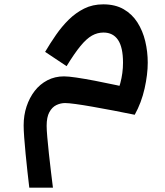

<svg xmlns="http://www.w3.org/2000/svg" viewBox="-20 -512 760 885"><path d="M115 353Q111 320 106.5 279Q102 238 98 197Q94 156 91.5 121.5Q89 87 89 66Q89 19 102.5 -21.5Q116 -62 140 -93Q164 -124 198.5 -142Q233 -160 275 -160Q295 -160 332 -154.5Q369 -149 416.5 -140Q464 -131 517 -119.5Q570 -108 622 -96L601 17Q553 7 502.5 -2.5Q452 -12 407 -20Q362 -28 328.5 -32.5Q295 -37 280 -37Q259 -37 239.5 -27.5Q220 -18 207.5 5Q195 28 195 68Q195 86 198 120.5Q201 155 205.5 197Q210 239 215 280Q220 321 224 353ZM601 17 498 -42Q522 -82 534.5 -128.5Q547 -175 547 -223Q547 -294 524 -328Q501 -362 457 -362Q429 -362 404 -348Q379 -334 351 -300Q323 -266 287 -207L188 -273Q211 -312 238 -351Q265 -390 297 -421.5Q329 -453 368 -472.5Q407 -492 456 -492Q511 -492 550 -469.5Q589 -447 613.5 -408.5Q638 -370 649.5 -322Q661 -274 661 -223Q661 -169 646.5 -104Q632 -39 601 17Z"/></svg>

Font: Alexandria Medium
Style: Regular
Weight: 500
Designer: Mohamed Gaber
Foundry: Kief Type Foundry
Version: Version 5.100